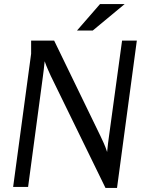

<svg xmlns="http://www.w3.org/2000/svg" viewBox="-20 -925 714 950"><path d="M248 -724 477 -252Q485 -235 493.5 -216.5Q502 -198 510 -173Q512 -197 514.5 -215Q517 -233 519 -249L584 -724H657L559 5H502L231 -550Q224 -566 216.5 -582.5Q209 -599 201 -622Q199 -598 196.5 -580Q194 -562 192 -545L119 0H45L134 -659V-724ZM475 -905H597L439 -774H361Z"/></svg>

Font: Rosario Light
Style: Italic
Weight: 300
Italic angle: -8.05°
Designer: Hector Gatti
Foundry: Omnibus Type
Version: Version 1.101; ttfautohint (v1.8.1.43-b0c9)